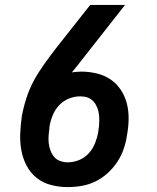

<svg xmlns="http://www.w3.org/2000/svg" viewBox="-20 -755 640 783"><path d="M256 8Q222 8 188.5 -0.5Q155 -9 129.5 -29.5Q104 -50 88.5 -79.5Q73 -109 67 -142Q61 -175 62.5 -210.5Q64 -246 69 -281Q76 -319 88 -356Q100 -393 118.5 -427Q137 -461 161 -494.5Q185 -528 209 -559L348 -735H490L303 -497Q295 -487 288 -478Q281 -469 273 -460Q283 -461 292.5 -462Q302 -463 311 -463Q343 -463 374.5 -455.5Q406 -448 431 -431Q456 -414 473 -388Q490 -362 497.5 -332Q505 -302 504.5 -269.5Q504 -237 498 -204Q494 -176 484.5 -148Q475 -120 458.5 -95Q442 -70 419 -49Q396 -28 369 -15Q342 -2 313.5 3Q285 8 256 8ZM256 -93Q280 -93 303 -102.5Q326 -112 342.5 -130.5Q359 -149 368 -172Q377 -195 381 -218Q381 -219 381 -219.5Q381 -220 381 -221Q383 -231 383.5 -238Q384 -245 384.5 -253Q385 -261 385 -269Q385 -277 384 -285Q383 -293 381.5 -300.5Q380 -308 377 -315Q374 -322 370.5 -328.5Q367 -335 362 -340.5Q357 -346 350.5 -350.5Q344 -355 337 -357.5Q330 -360 322 -361Q314 -362 306 -362Q283 -362 260 -352.5Q237 -343 220.5 -325Q204 -307 195 -285Q186 -263 182 -240Q182 -239 182 -238.5Q182 -238 182 -238Q180 -222 178.5 -205.5Q177 -189 178.5 -173Q180 -157 185.5 -142Q191 -127 200.5 -115.5Q210 -104 225 -98.5Q240 -93 256 -93Z"/></svg>

Font: Iosevka Slab Extended Oblique
Style: Bold
Weight: 700
Width: 7
Italic angle: -9°
Monospace: yes
Designer: Belleve Invis
Foundry: Belleve Invis
Version: Version 11.1.1; ttfautohint (v1.8.3)